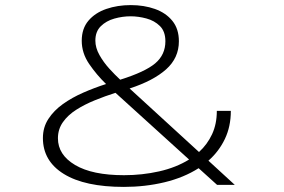

<svg xmlns="http://www.w3.org/2000/svg" viewBox="-20 -726 1115 754"><path d="M466.5 8Q313 8 230.8 -42.8Q148.5 -93.5 148.5 -184Q148.5 -226 170 -259Q191.5 -292 227.2 -317.5Q263 -343 307 -362.2Q351 -381.5 396.5 -396Q359 -432.5 330 -475Q301 -517.5 301 -566Q301 -614 327.5 -645Q354 -676 397.8 -691Q441.5 -706 493.5 -706Q545.5 -706 588.5 -690.8Q631.5 -675.5 657 -644Q682.5 -612.5 682.5 -564Q682.5 -498.5 632.5 -453.8Q582.5 -409 489 -378.5L761.5 -129Q794 -158.5 812.8 -198.8Q831.5 -239 831.5 -290.5H886.5Q886.5 -229 863 -180Q839.5 -131 798.5 -95L902 0H832.5L760 -65.5Q702 -28.5 626 -10.2Q550 8 466.5 8ZM354.5 -566.5Q354.5 -538.5 370.5 -510Q386.5 -481.5 409.2 -456.5Q432 -431.5 452 -413Q549.5 -443.5 589.5 -477.2Q629.5 -511 629.5 -564Q629.5 -602.5 608 -623.8Q586.5 -645 554.8 -653.5Q523 -662 493 -662Q461 -662 429 -653Q397 -644 375.8 -623Q354.5 -602 354.5 -566.5ZM207.5 -183Q207.5 -118 275 -78Q342.5 -38 467 -38Q538.5 -38 605 -53Q671.5 -68 722.5 -99.5L433.5 -361.5Q392.5 -348.5 352.5 -332.2Q312.5 -316 279.5 -295Q246.5 -274 227 -246.2Q207.5 -218.5 207.5 -183Z"/></svg>

Font: Trispace SemiExpanded ExtraLight
Style: Regular
Weight: 200
Width: 6
Designer: Tyler Finck
Foundry: Etcetera Type Company
Version: Version 1.210; ttfautohint (v1.8.3)